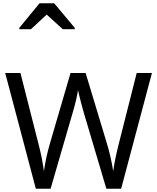

<svg xmlns="http://www.w3.org/2000/svg" viewBox="-20 -1164 970 1184"><path d="M917 -714 727 0H636L497 -468Q489 -497 481 -526Q473 -555 468 -577.5Q463 -600 461 -609Q460 -596 450.5 -553.5Q441 -511 427 -465L292 0H201L12 -714H106L217 -278Q229 -232 237.5 -189Q246 -146 251 -108Q256 -147 266 -193Q276 -239 289 -283L415 -714H508L639 -280Q653 -234 663 -188.5Q673 -143 678 -108Q683 -145 692 -188.5Q701 -232 713 -279L823 -714ZM99 -984V-992L224 -1144H314L441 -992V-984H367L268 -1074L171 -984Z"/></svg>

Font: Noto Sans Tifinagh Air
Style: Regular
Weight: 400
Designer: JamraPatel
Foundry: JamraPatel LLC
Version: Version 2.006; ttfautohint (v1.8.4.7-5d5b)